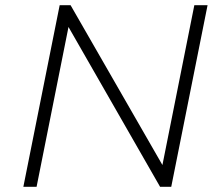

<svg xmlns="http://www.w3.org/2000/svg" viewBox="-20 -720 854 740"><path d="M70 0 210 -700H252L606 -84L729 -700H780L640 0H597L244 -616L121 0Z"/></svg>

Font: Montserrat Thin Light
Style: Italic
Weight: 300
Italic angle: -11.3°
Version: Version 9.000